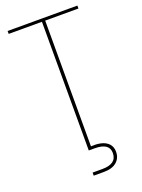

<svg xmlns="http://www.w3.org/2000/svg" viewBox="-175 -781 821 1112"><g transform="rotate(-20 235.0 -225.0)"><path d="M20 -686V-704H450V-686H245V89Q306 85 338.5 106Q371 127 371 168Q371 207 343.5 230.5Q316 254 265 254H202V235H262Q351 235 351 168Q351 107 262 107H225V-686Z"/></g></svg>

Font: SVN-Poppins Thin
Style: Regular
Weight: 100
Designer: Ninad Kale (Devanagari), Jonny Pinhorn (Latin)
Foundry: Indian Type Foundry
Version: Version 3.002 2017